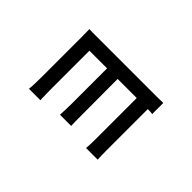

<svg xmlns="http://www.w3.org/2000/svg" viewBox="-115 -811 1130 1130"><g transform="rotate(-45 450.0 -246.0)"><path d="M700 4V-500C700 -519 700 -541 701 -552C688 -552 659 -551 638 -551H302C274 -551 222 -552 201 -555V-460C220 -461 274 -462 302 -462H611V-315H311C279 -315 243 -317 222 -318V-225C240 -226 271 -226 301 -226L611 -227V-68H268C236 -68 207 -69 192 -71V26C207 25 241 24 268 24H611C611 40 611 54 608 63H701C701 47 700 20 700 4Z"/></g></svg>

Font: Glow Sans SC Condensed Medium
Style: Regular
Weight: 600
Width: 3
Designer: Ryoko NISHIZUKA (kana, bopomofo & ideographs); Paul D. Hunt (Latin, Greek & Cyrillic); Sandoll Communications, Soo-young
Version: Version 0.93